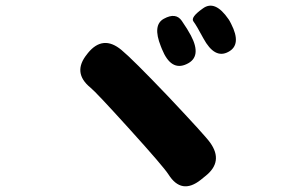

<svg xmlns="http://www.w3.org/2000/svg" viewBox="-20 -747 1040 677"><path d="M688 -113Q620 -59 574 -132Q556 -160 437 -291.5Q318 -423 299 -438Q234 -491 287 -556L290 -560Q343 -625 408 -571Q446 -540 573 -407Q706 -266 721 -244Q769 -177 704 -126ZM638 -521Q583 -495 551 -574L547 -584Q517 -659 558 -681Q600 -704 621 -673.5Q642 -643 653 -622Q693 -546 638 -521ZM785 -564Q737 -538 697 -612Q673 -657 662 -671.5Q651 -686 695 -717Q738 -749 786 -679Q789 -675 795 -663Q833 -589 785 -564Z"/></svg>

Font: Resource Han Rounded KR Heavy
Style: Regular
Weight: 900
Designer: Cyano Hao (round all glyphs); Ryoko NISHIZUKA 西塚涼子 (kana, bopomofo & ideographs); Paul D. Hunt (Latin, Greek & Cyrillic)
Foundry: Cyano Hao
Version: 0.990